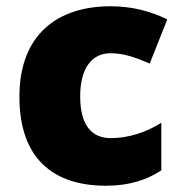

<svg xmlns="http://www.w3.org/2000/svg" viewBox="-20 -583 579 613"><path d="M318 10C394 10 449 -9 495 -39V-191C446 -160 389 -142 334 -142C276 -142 236 -179 236 -275C236 -368 275 -413 333 -413C375 -413 412 -400 458 -380L514 -521C462 -547 401 -563 333 -563C166 -563 42 -475 42 -274C42 -77 150 10 318 10Z"/></svg>

Font: Noto Sans Arabic UI Bk
Style: Regular
Weight: 900
Designer: Monotype Design Team, Nadine Chahine and Nizar Qandah
Foundry: Monotype Imaging Inc.
Version: Version 2.010